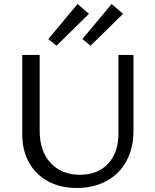

<svg xmlns="http://www.w3.org/2000/svg" viewBox="-20 -932 774 958"><path d="M221 -737 367 -912 424 -863 262 -704ZM391 -737 537 -912 594 -863 432 -704ZM91 -262V-658H178V-279Q178 -178 232.5 -119Q287 -60 379 -60Q468 -60 519.5 -115.5Q571 -171 571 -265V-658H646V-279Q646 -193 611 -128.5Q576 -64 511.5 -29Q447 6 363 6Q282 6 220.5 -27Q159 -60 125 -120.5Q91 -181 91 -262Z"/></svg>

Font: Ysabeau Infant Medium
Style: Regular
Weight: 500
Designer: Christian Thalmann (Catharsis Fonts)
Version: Version 0.003